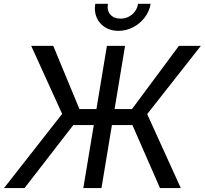

<svg xmlns="http://www.w3.org/2000/svg" viewBox="-38 -962 1047 982"><path d="M601.6 -727.5 481 0H388.2L508.8 -727.5ZM-17.6 0 279.8 -379.4 121.6 -727.5H234.4L368.2 -404.3H637.2L877 -727.5H989.3L714.8 -378.4L886.7 0H780.3L639.2 -322.3H336.9L87.4 0ZM567.4 -804.2Q527.8 -804.2 498.8 -822.8Q469.7 -841.3 456.3 -872.6Q442.9 -903.8 449.2 -942.4H513.7Q508.3 -908.7 526.4 -887.7Q544.4 -866.7 578.1 -866.7Q600.6 -866.7 619.6 -876.2Q638.7 -885.7 651.6 -902.8Q664.6 -919.9 668 -942.4H732.4Q726.1 -903.8 701.9 -872.3Q677.7 -840.8 642.6 -822.5Q607.4 -804.2 567.4 -804.2Z"/></svg>

Font: Inter
Style: Italic
Weight: 400
Italic angle: -9.3988°
Designer: Rasmus Andersson
Foundry: rsms
Version: Version 4.001;git-66647c0bb